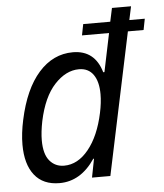

<svg xmlns="http://www.w3.org/2000/svg" viewBox="-51 -735 675 792"><g transform="rotate(-5 286.5 -339.5)"><path d="M564 -588H499L375 0H299L314 -77H311Q252 11 164 11Q96 11 60.5 -34Q25 -79 25 -160Q25 -207 37 -262Q64 -388 123.5 -455Q183 -522 265 -522Q356 -522 383 -429H388L421 -588H309L318 -634H430L442 -690H521L509 -634H573ZM355 -263Q364 -305 364 -340Q364 -392 343.5 -421Q323 -450 284 -450Q230 -450 183 -399.5Q136 -349 115 -250Q106 -205 106 -171Q106 -114 129 -86.5Q152 -59 189 -59Q246 -59 290.5 -114Q335 -169 355 -263Z"/></g></svg>

Font: Decalotype
Style: Italic
Weight: 400
Italic angle: -12°
Designer: Alfredo Marco Pradil
Foundry: Alfredo Marco Pradil
Version: Version 1.0